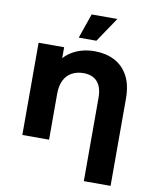

<svg xmlns="http://www.w3.org/2000/svg" viewBox="-100 -827 892 1103"><g transform="rotate(10 345.5 -275.5)"><path d="M294 -607 344 -751H494L397 -607ZM399 -546Q463 -546 513.5 -520.5Q564 -495 593 -442.5Q622 -390 622 -308V200H466V-285Q466 -349 437.5 -380Q409 -411 357 -411Q320 -411 290.5 -395.5Q261 -380 244.5 -348Q228 -316 228 -266V0H72V-538H221V-474Q244 -500 276 -517Q330 -546 399 -546Z"/></g></svg>

Font: Montserrat Z
Style: Bold
Weight: 700
Designer: Julieta Ulanovsky
Foundry: Julieta Ulanovsky
Version: Version 8.000